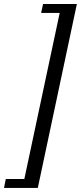

<svg xmlns="http://www.w3.org/2000/svg" viewBox="-66 -725 404 960"><path d="M-45.9 214.8 -37.1 169.9H55.7L232.4 -660.2H139.6L149.4 -705.1H318.4L123 214.8Z"/></svg>

Font: Crimson Pro
Style: Italic
Weight: 400
Italic angle: -12°
Designer: Jacques Le Bailly
Foundry: Baron von Fonthausen
Version: Version 1.003